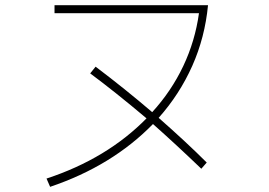

<svg xmlns="http://www.w3.org/2000/svg" viewBox="-20 -726 1040 743"><path d="M785 -706Q773 -581 724 -471Q675 -361 594 -270Q701 -176 780 -97L759 -73Q660 -168 572 -246Q414 -84 174 -3L160 -35Q394 -112 547 -268Q426 -370 329 -442L350 -468Q465 -381 569 -292Q643 -373 689 -470Q735 -567 750 -675H191V-706Z"/></svg>

Font: IBM Plex Sans JP ExtraLight
Style: Regular
Weight: 200
Designer: Mike Abbink; Paul van der Laan; Pieter van Rosmalen; Wujin Sim; Yejin Wi; Jinhee Kim; Boomi Park; Yona Kim; Kichan Ma
Foundry: Sandoll Inc.
Version: Version 1.001